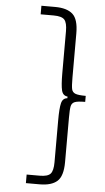

<svg xmlns="http://www.w3.org/2000/svg" viewBox="-66 -869 610 1115"><g transform="rotate(5 239.0 -311.0)"><path d="M129 206V156H205Q252 156 268 138Q284 120 284 71V-174Q284 -244 291.5 -274Q299 -304 326 -306V-316Q299 -318 291.5 -348Q284 -378 284 -448V-693Q284 -742 268 -760Q252 -778 205 -778H129V-828H209Q278 -828 311.5 -798Q345 -768 345 -686V-428Q345 -379 349 -361Q353 -343 370 -336Q387 -329 431 -329V-294Q387 -294 370 -287Q353 -280 349 -261.5Q345 -243 345 -194V64Q345 146 311.5 176Q278 206 209 206Z"/></g></svg>

Font: Be Vietnam Light
Style: Regular
Weight: 300
Designer: Gabriel Lam
Foundry: TypeRant
Version: Version 4.000